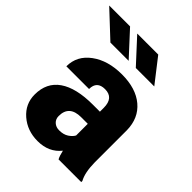

<svg xmlns="http://www.w3.org/2000/svg" viewBox="-242 -858 984 984"><g transform="rotate(45 250.5 -365.5)"><path d="M343.8 0Q335 -16.1 328.1 -47.4Q282.7 9.8 201.2 9.8Q126.5 9.8 74.2 -35.4Q22 -80.6 22 -148.9Q22 -234.9 85.4 -278.8Q148.9 -322.8 270 -322.8H320.8V-350.6Q320.8 -423.3 257.8 -423.3Q199.2 -423.3 199.2 -365.7H34.7Q34.7 -442.4 99.9 -490.2Q165 -538.1 266.1 -538.1Q367.2 -538.1 425.8 -488.8Q484.4 -439.5 485.8 -353.5V-119.6Q486.8 -46.9 508.3 -8.3V0ZM240.7 -107.4Q271.5 -107.4 291.7 -120.6Q312 -133.8 320.8 -150.4V-234.9H272.9Q187 -234.9 187 -157.7Q187 -135.3 202.1 -121.3Q217.3 -107.4 240.7 -107.4ZM240.7 -611.3H108.4L-30.3 -741.2H121.1ZM426.3 -611.3H292.5L172.9 -741.2H325.2Z"/></g></svg>

Font: Roboto Black
Style: Regular
Weight: 900
Designer: Google
Version: Version 2.134; 2016